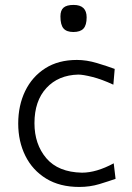

<svg xmlns="http://www.w3.org/2000/svg" viewBox="-20 -750 537 780"><path d="M302 9.5Q223 9.5 167.5 -24.5Q112 -58.5 83 -117Q54 -175.5 54 -248Q54 -321.5 82.2 -380Q110.5 -438.5 163.8 -472.5Q217 -506.5 292.5 -506.5Q331.5 -506.5 374 -493.8Q416.5 -481 446 -470L440.5 -406Q393 -428 355 -437.5Q317 -447 298 -447Q217 -445 168.5 -392.5Q120 -340 120 -249.5Q120 -164 168.2 -107.2Q216.5 -50.5 313 -48.5Q371.5 -48.5 442 -86.5L449.5 -23.5Q422.5 -14 384 -2.2Q345.5 9.5 302 9.5ZM278 -620Q250.5 -620 238 -634.5Q225.5 -649 225.5 -683.5Q225.5 -708 238.2 -719Q251 -730 279 -730Q332 -730 332 -679.5Q332 -648 319.2 -634Q306.5 -620 278 -620Z"/></svg>

Font: Commissioner Flair Light
Style: Regular
Weight: 300
Designer: Kostas Bartsokas
Foundry: Kostas Bartsokas
Version: Version 1.000; ttfautohint (v1.8.3)